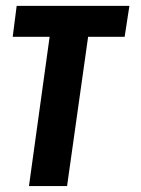

<svg xmlns="http://www.w3.org/2000/svg" viewBox="-20 -625 473 645"><path d="M398.7 -501.3H276L205.3 0H77.3L146.7 -501.3H22.7L36 -605.3H414.7Z"/></svg>

Font: Timmana
Style: Regular
Weight: 400
Designer: Appaji Ambarisha Darbha
Foundry: Andhrapradesh Society for Knowledge Networks
Version: Version 1.0.4; ttfautohint (v1.2.42-39fb)